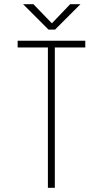

<svg xmlns="http://www.w3.org/2000/svg" viewBox="-20 -894 490 914"><path d="M386 -700V-668H241V0H208V-668H64V-700ZM363 -874 242 -753H211L90 -874H139L227 -783L314 -874Z"/></svg>

Font: League Mono Thin Condensed
Style: Regular
Weight: 100
Width: 1
Designer: Tyler Finck
Foundry: The League of Moveable Type / Tyler Finck
Version: Version 2.300;RELEASE